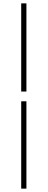

<svg xmlns="http://www.w3.org/2000/svg" viewBox="-20 -846 283 1141"><path d="M106 -302V-826H137V-302ZM106 275V-244H137V275Z"/></svg>

Font: Noto Sans SC Thin
Style: Regular
Weight: 100
Designer: Ryoko NISHIZUKA 西塚涼子 (kana, bopomofo & ideographs); Paul D. Hunt (Latin, Greek & Cyrillic); Sandoll Communications 산돌커뮤니
Foundry: Adobe
Version: Version 2.004-H2;hotconv 1.0.118;makeotfexe 2.5.65603